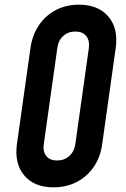

<svg xmlns="http://www.w3.org/2000/svg" viewBox="-20 -786 539 822"><path d="M209 16Q126.5 16 83.8 -35Q41 -86 52.5 -169L110.5 -581Q118.5 -636.5 146.8 -678.2Q175 -720 219.2 -743Q263.5 -766 318 -766Q400.5 -766 443.8 -715.2Q487 -664.5 475.5 -581L417.5 -169Q410 -113.5 381.5 -71.8Q353 -30 308.8 -7Q264.5 16 209 16ZM224.5 -99Q255.5 -99 276.8 -118.2Q298 -137.5 302.5 -169L360.5 -581Q364.5 -612.5 349 -631.8Q333.5 -651 302.5 -651Q271.5 -651 250.5 -631.8Q229.5 -612.5 225.5 -581L167.5 -169Q163 -137.5 178 -118.2Q193 -99 224.5 -99Z"/></svg>

Font: Mohave SemiBold
Style: Italic
Weight: 600
Italic angle: -8°
Designer: Gumpita Rahayu
Foundry: Tokotype
Version: Version 2.003